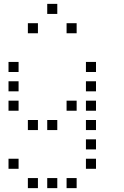

<svg xmlns="http://www.w3.org/2000/svg" viewBox="-20 -796 640 992"><path d="M225 -776Q224 -776 224 -776Q224 -776 224 -775V-725Q224 -724 224 -724Q224 -724 225 -724H275Q276 -724 276 -724Q276 -724 276 -725V-775Q276 -776 276 -776Q276 -776 275 -776ZM125 -676Q124 -676 124 -676Q124 -676 124 -675V-625Q124 -624 124 -624Q124 -624 125 -624H175Q176 -624 176 -624Q176 -624 176 -625V-675Q176 -676 176 -676Q176 -676 175 -676ZM325 -676Q324 -676 324 -676Q324 -676 324 -675V-625Q324 -624 324 -624Q324 -624 325 -624H375Q376 -624 376 -624Q376 -624 376 -625V-675Q376 -676 376 -676Q376 -676 375 -676ZM25 -476Q24 -476 24 -476Q24 -476 24 -475V-425Q24 -424 24 -424Q24 -424 25 -424H75Q76 -424 76 -424Q76 -424 76 -425V-475Q76 -476 76 -476Q76 -476 75 -476ZM425 -476Q424 -476 424 -476Q424 -476 424 -475V-425Q424 -424 424 -424Q424 -424 425 -424H475Q476 -424 476 -424Q476 -424 476 -425V-475Q476 -476 476 -476Q476 -476 475 -476ZM25 -376Q24 -376 24 -376Q24 -376 24 -375V-325Q24 -324 24 -324Q24 -324 25 -324H75Q76 -324 76 -324Q76 -324 76 -325V-375Q76 -376 76 -376Q76 -376 75 -376ZM425 -376Q424 -376 424 -376Q424 -376 424 -375V-325Q424 -324 424 -324Q424 -324 425 -324H475Q476 -324 476 -324Q476 -324 476 -325V-375Q476 -376 476 -376Q476 -376 475 -376ZM25 -276Q24 -276 24 -276Q24 -276 24 -275V-225Q24 -224 24 -224Q24 -224 25 -224H75Q76 -224 76 -224Q76 -224 76 -225V-275Q76 -276 76 -276Q76 -276 75 -276ZM325 -276Q324 -276 324 -276Q324 -276 324 -275V-225Q324 -224 324 -224Q324 -224 325 -224H375Q376 -224 376 -224Q376 -224 376 -225V-275Q376 -276 376 -276Q376 -276 375 -276ZM425 -276Q424 -276 424 -276Q424 -276 424 -275V-225Q424 -224 424 -224Q424 -224 425 -224H475Q476 -224 476 -224Q476 -224 476 -225V-275Q476 -276 476 -276Q476 -276 475 -276ZM125 -176Q124 -176 124 -176Q124 -176 124 -175V-125Q124 -124 124 -124Q124 -124 125 -124H175Q176 -124 176 -124Q176 -124 176 -125V-175Q176 -176 176 -176Q176 -176 175 -176ZM225 -176Q224 -176 224 -176Q224 -176 224 -175V-125Q224 -124 224 -124Q224 -124 225 -124H275Q276 -124 276 -124Q276 -124 276 -125V-175Q276 -176 276 -176Q276 -176 275 -176ZM425 -176Q424 -176 424 -176Q424 -176 424 -175V-125Q424 -124 424 -124Q424 -124 425 -124H475Q476 -124 476 -124Q476 -124 476 -125V-175Q476 -176 476 -176Q476 -176 475 -176ZM425 -76Q424 -76 424 -76Q424 -76 424 -75V-25Q424 -24 424 -24Q424 -24 425 -24H475Q476 -24 476 -24Q476 -24 476 -25V-75Q476 -76 476 -76Q476 -76 475 -76ZM25 24Q24 24 24 24Q24 24 24 25V75Q24 76 24 76Q24 76 25 76H75Q76 76 76 76Q76 76 76 75V25Q76 24 76 24Q76 24 75 24ZM425 24Q424 24 424 24Q424 24 424 25V75Q424 76 424 76Q424 76 425 76H475Q476 76 476 76Q476 76 476 75V25Q476 24 476 24Q476 24 475 24ZM125 124Q124 124 124 124Q124 124 124 125V175Q124 176 124 176Q124 176 125 176H175Q176 176 176 176Q176 176 176 175V125Q176 124 176 124Q176 124 175 124ZM225 124Q224 124 224 124Q224 124 224 125V175Q224 176 224 176Q224 176 225 176H275Q276 176 276 176Q276 176 276 175V125Q276 124 276 124Q276 124 275 124ZM325 124Q324 124 324 124Q324 124 324 125V175Q324 176 324 176Q324 176 325 176H375Q376 176 376 176Q376 176 376 175V125Q376 124 376 124Q376 124 375 124Z"/></svg>

Font: Doto
Style: Regular
Weight: 400
Monospace: yes
Version: Version 1.000